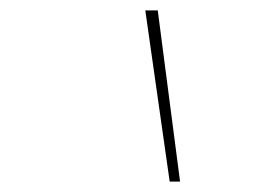

<svg xmlns="http://www.w3.org/2000/svg" viewBox="-20 -792 540 370"><path d="M307 -442 260 -772H284L327 -442Z"/></svg>

Font: Iosevka Term Curly Th Obl
Style: Regular
Weight: 100
Italic angle: -9°
Designer: Belleve Invis
Foundry: Belleve Invis
Version: Version 32.3.0